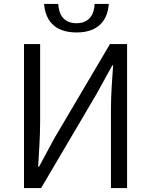

<svg xmlns="http://www.w3.org/2000/svg" viewBox="-20 -956 768 976"><path d="M102 0H189L470 -477L551 -624H555C550 -551 544 -476 544 -401V0H626V-732H539L258 -256L178 -108H174C178 -181 184 -261 184 -335V-732H102ZM369 -791C489 -791 528 -863 533 -936H461C459 -883 434 -838 369 -838C303 -838 279 -883 276 -936H204C210 -863 248 -791 369 -791Z"/></svg>

Font: Noto Sans CJK HK DemiLight
Style: Regular
Weight: 350
Designer: Ryoko NISHIZUKA 西塚涼子 (kana, bopomofo & ideographs); Paul D. Hunt (Latin, Greek & Cyrillic); Sandoll Communications 산돌커뮤니
Foundry: Adobe
Version: Version 2.004;hotconv 1.0.118;makeotfexe 2.5.65603